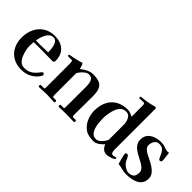

<svg xmlns="http://www.w3.org/2000/svg" viewBox="22 -1478 2186 2186"><g transform="rotate(45 1114.5 -385.0)"><path d="M378 -351Q314 -348 249 -348Q233 -348 216.5 -348.5Q200 -349 183 -349Q187 -371 195 -399.5Q203 -428 217 -454.5Q231 -481 251.5 -498.5Q272 -516 299 -516Q327 -516 343 -498Q359 -480 366.5 -453.5Q374 -427 376 -399Q378 -371 378 -351ZM522 -130Q522 -138 515.5 -143.5Q509 -149 502 -149Q497 -149 493.5 -146.5Q490 -144 487 -140Q462 -107 438 -83Q414 -59 383.5 -46Q353 -33 308 -33Q272 -33 247 -56.5Q222 -80 206.5 -116Q191 -152 183.5 -190Q176 -228 176 -256Q176 -287 179 -317Q211 -318 243 -318Q275 -318 307 -318Q351 -318 395 -317Q439 -316 483 -316Q507 -316 507 -342Q507 -437 451 -488Q395 -539 302 -539Q221 -539 163.5 -501.5Q106 -464 75.5 -400.5Q45 -337 45 -259Q45 -181 76 -121Q107 -61 165 -27.5Q223 6 302 6Q390 6 457 -45Q472 -56 491 -76.5Q510 -97 517 -113Q519 -116 520.5 -121.5Q522 -127 522 -130Z M1154 -14Q1154 -30 1140 -30Q1133 -30 1126.5 -29Q1120 -28 1113 -28Q1103 -28 1096.5 -32.5Q1090 -37 1090 -47Q1090 -125 1091 -203Q1092 -281 1092 -359Q1092 -425 1076 -464.5Q1060 -504 1022.5 -521Q985 -538 918 -538Q878 -538 837 -517.5Q796 -497 767 -471Q766 -478 761.5 -495Q757 -512 750.5 -527Q744 -542 736 -542Q732 -542 728 -540.5Q724 -539 720 -537Q695 -530 669.5 -523.5Q644 -517 618 -512Q608 -510 597 -509Q586 -508 576 -505Q571 -504 567 -501Q563 -498 563 -492Q563 -484 570.5 -481.5Q578 -479 584 -479Q594 -479 603.5 -480Q613 -481 623 -481Q638 -481 641 -467.5Q644 -454 644 -443Q644 -382 644 -321Q644 -260 644 -199V-54Q644 -41 642 -35Q640 -29 626 -29Q616 -29 607 -29.5Q598 -30 589 -30Q573 -30 573 -15Q573 -9 576 -3.5Q579 2 586 2Q617 2 647.5 -0.5Q678 -3 708 -3Q737 -3 764.5 -0.5Q792 2 820 2Q836 2 836 -17Q836 -22 831 -26Q826 -30 821 -30Q813 -30 804.5 -29.5Q796 -29 788 -29Q777 -29 774.5 -37Q772 -45 772 -54V-408Q780 -427 798.5 -449Q817 -471 840.5 -487Q864 -503 886 -503Q921 -503 936.5 -483Q952 -463 956.5 -434Q961 -405 961 -378Q961 -294 960.5 -210Q960 -126 960 -42Q960 -29 945 -29Q936 -29 927 -29.5Q918 -30 909 -30Q893 -30 893 -15Q893 -9 896 -3.5Q899 2 906 2Q935 2 964 0.5Q993 -1 1021 -1Q1050 -1 1079.5 0.5Q1109 2 1138 2Q1154 2 1154 -14Z M1570 -380V-136Q1563 -116 1545.5 -93Q1528 -70 1506 -53.5Q1484 -37 1461 -37Q1423 -37 1401 -60.5Q1379 -84 1368 -120Q1357 -156 1353.5 -193.5Q1350 -231 1350 -259Q1350 -293 1356.5 -337.5Q1363 -382 1379.5 -422Q1396 -462 1424 -484Q1438 -495 1453 -499Q1468 -503 1484 -503Q1516 -503 1534.5 -483Q1553 -463 1561.5 -434.5Q1570 -406 1570 -380ZM1780 -42Q1780 -46 1778 -49.5Q1776 -53 1771 -53Q1764 -53 1752.5 -48Q1741 -43 1730 -43Q1714 -43 1706.5 -54.5Q1699 -66 1697.5 -81.5Q1696 -97 1696 -109V-760Q1696 -776 1681 -776Q1677 -776 1673 -775Q1669 -774 1664 -772Q1646 -767 1628 -763Q1610 -759 1591 -755Q1573 -752 1555 -749Q1537 -746 1518 -744Q1511 -743 1503 -743Q1495 -743 1487 -741Q1476 -740 1476 -728Q1476 -716 1490 -716Q1504 -716 1518.5 -717Q1533 -718 1548 -718Q1563 -718 1565.5 -703.5Q1568 -689 1568 -678V-505Q1550 -515 1526.5 -523.5Q1503 -532 1482 -532Q1397 -532 1338 -497Q1279 -462 1248.5 -399.5Q1218 -337 1218 -254Q1218 -190 1245 -128.5Q1272 -67 1327 -30Q1354 -12 1388.5 -6Q1423 0 1454 0Q1489 0 1522.5 -22Q1556 -44 1576 -72Q1589 -41 1612 -19Q1635 3 1671 3Q1679 3 1697 -0.5Q1715 -4 1734 -10Q1753 -16 1766.5 -24.5Q1780 -33 1780 -42Z M2205 -147Q2205 -184 2183 -212.5Q2161 -241 2128 -263Q2095 -285 2059.5 -302Q2024 -319 1997 -333Q1975 -345 1954 -365Q1933 -385 1933 -413Q1933 -448 1952 -479Q1971 -510 2011 -510Q2049 -510 2069.5 -493Q2090 -476 2102.5 -449.5Q2115 -423 2128 -394Q2132 -386 2136.5 -382Q2141 -378 2151 -378Q2160 -378 2166.5 -384.5Q2173 -391 2172 -401V-404Q2171 -432 2166.5 -460Q2162 -488 2160 -516Q2148 -513 2135 -513Q2126 -513 2110.5 -517.5Q2095 -522 2086 -525Q2067 -533 2048 -536Q2029 -539 2009 -539Q1965 -539 1921.5 -524Q1878 -509 1850 -477Q1822 -445 1822 -394Q1822 -353 1841 -324.5Q1860 -296 1889.5 -276Q1919 -256 1952 -239.5Q1985 -223 2014.5 -206Q2044 -189 2063 -168Q2082 -147 2082 -116Q2082 -70 2059.5 -49Q2037 -28 1992 -28Q1971 -28 1944.5 -43.5Q1918 -59 1904 -74Q1885 -94 1876 -117Q1867 -140 1852 -161Q1846 -170 1834 -170Q1826 -170 1819 -167Q1812 -164 1812 -153Q1812 -142 1818.5 -115.5Q1825 -89 1832.5 -61.5Q1840 -34 1844 -20Q1855 -20 1866 -17.5Q1877 -15 1887 -13Q1911 -7 1935 -2Q1959 3 1984 3Q2022 3 2060.5 -3Q2099 -9 2132 -25Q2165 -41 2185 -70.5Q2205 -100 2205 -147Z"/></g></svg>

Font: UoqMunThenKhung
Style: Regular
Weight: 400
Designer: Font-Kai, 金井和夫, 宇文滿月
Foundry: Kazuo Kanai, Moonlit Owen
Version: Version 1.197